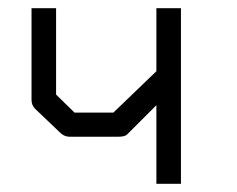

<svg xmlns="http://www.w3.org/2000/svg" viewBox="-20 -497 580 469"><path d="M422 -477V-48H362V-240L290 -168Q284 -163 269 -163H150Q138.5 -163 129 -171L66 -231Q57 -240 57 -253V-477H117V-266L162 -222H257L362 -323V-477Z"/></svg>

Font: ibm3270
Style: Regular
Weight: 400
Monospace: yes
Version: Version 2.0.3